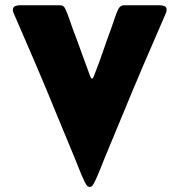

<svg xmlns="http://www.w3.org/2000/svg" viewBox="-20 -717 693 741"><path d="M210 -696.8Q219.7 -696.8 224.6 -692.9Q229.5 -689 232.9 -680.7Q241.2 -662.6 247.8 -642.8Q254.4 -623 261.2 -604.5Q278.3 -560.1 294.4 -514.6Q310.5 -469.2 327.6 -424.3Q328.6 -422.4 330.3 -418Q332 -413.6 335 -413.6Q337.9 -413.6 340.1 -418Q342.3 -422.4 342.8 -424.3Q361.3 -471.2 377.7 -519Q394 -566.9 411.6 -614.3Q417.5 -630.4 423.1 -647.9Q428.7 -665.5 436 -680.7Q443.8 -696.8 459.5 -696.8H595.7Q604.5 -696.8 613.8 -693.6Q623 -690.4 623 -679.2Q623 -674.8 621.6 -670.2Q620.1 -665.5 618.2 -661.6Q575.7 -564.5 533.9 -466.8Q492.2 -369.1 451.7 -270.5L383.3 -105.5Q375 -85 366.7 -64Q358.4 -43 349.1 -22.9Q346.7 -17.6 340.8 -6.6Q335 4.4 326.2 4.4Q317.4 4.4 311.5 -6.6Q305.7 -17.6 303.2 -22.9Q293.9 -43 285.6 -64Q277.3 -85 269 -105.5L200.7 -270.5Q160.6 -369.1 118.9 -466.8Q77.1 -564.5 34.7 -661.6Q32.7 -665.5 31.2 -670.2Q29.8 -674.8 29.8 -679.2Q29.8 -690.4 39.1 -693.6Q48.3 -696.8 57.1 -696.8Z"/></svg>

Font: Belanosima SemiBold
Style: Regular
Weight: 600
Designer: The DocRepair Project, Santiago Orozco
Foundry: Google
Version: Version 2.000